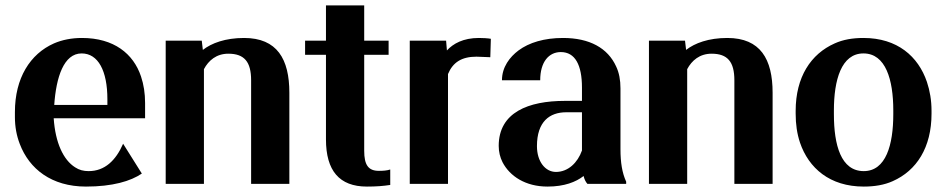

<svg xmlns="http://www.w3.org/2000/svg" viewBox="-20 -678 3487 708"><path d="M35 -246C35 -211 41 -178 53 -147C88 -55 170 10 297 10C395 10 462 -10 503 -38L434 -148C407 -86 366 -47 307 -47C288 -47 272 -51 257 -61C214 -88 184 -151 178 -242H515V-298C515 -334 510 -366 500 -396C472 -480 400 -538 282 -538C244 -538 209 -531 179 -518C91 -479 35 -390 35 -265ZM180 -291C187 -393 215 -481 281 -481C342 -481 376 -417 376 -312V-291Z M591 0H732V-423C749 -455 778 -480 822 -480C881 -480 906 -450 906 -382V0H1047V-336C1047 -460 1002 -538 880 -538C811 -538 760 -519 728 -494L724 -528H591Z M1105 -476H1182V-164C1182 -49 1231 10 1333 10C1367 10 1393 8 1419 4V-53C1407 -49 1393 -48 1377 -48C1338 -48 1323 -70 1323 -122V-476H1413V-528H1323V-658H1182V-528H1105Z M1491 0H1632V-405C1650 -448 1682 -469 1737 -469C1752 -469 1774 -467 1788 -467L1790 -535C1779 -537 1760 -538 1746 -538C1688 -538 1651 -517 1628 -492L1625 -528H1491Z M1819 -140C1819 -118 1824 -98 1833 -80C1860 -28 1918 10 1999 10C2061 10 2104 -7 2132 -29C2135 -17 2139 -8 2146 0H2289V-8C2274 -41 2268 -79 2268 -128V-352C2268 -383 2263 -410 2252 -433C2221 -501 2154 -538 2056 -538C1987 -538 1931 -521 1892 -492C1860 -468 1831 -431 1831 -382H1972C1972 -450 2004 -486 2048 -486C2101 -486 2126 -438 2126 -355V-306H2063C1929 -306 1819 -264 1819 -140ZM1960 -139C1960 -230 2007 -264 2068 -264H2126V-123C2110 -78 2075 -44 2030 -44C1991 -44 1960 -82 1960 -139Z M2373 0H2514V-423C2531 -455 2560 -480 2604 -480C2663 -480 2688 -450 2688 -382V0H2829V-336C2829 -460 2784 -538 2662 -538C2593 -538 2542 -519 2510 -494L2506 -528H2373Z M2914 -259C2914 -220 2919 -185 2930 -152C2962 -58 3040 10 3165 10C3205 10 3241 4 3272 -10C3360 -49 3415 -134 3415 -259V-269C3415 -308 3409 -343 3398 -376C3366 -470 3289 -538 3164 -538C3124 -538 3089 -532 3058 -518C2970 -479 2914 -394 2914 -269ZM3055 -257V-271C3055 -382 3082 -481 3164 -481C3246 -481 3274 -384 3274 -271V-257C3274 -144 3247 -47 3165 -47C3081 -47 3055 -143 3055 -257Z"/></svg>

Font: Aerodynamic
Style: Regular
Weight: 500
Designer: Google
Version: Version 2.000980; 2014